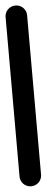

<svg xmlns="http://www.w3.org/2000/svg" viewBox="-58 -864 216 889"><g transform="rotate(-5 50.0 -420.0)"><path d="M0 -50.3H100V-790.3H0ZM50.3 -100Q36.3 -100 24.8 -93.3Q13.3 -86.7 6.7 -75.2Q0 -63.7 0 -50.3Q0 -36.3 6.7 -24.8Q13.3 -13.3 24.8 -6.7Q36.3 0 50.3 0Q63.7 0 75.2 -6.7Q86.7 -13.3 93.3 -24.8Q100 -36.3 100 -50.3Q100 -63.7 93.3 -75.2Q86.7 -86.7 75.2 -93.3Q63.7 -100 50.3 -100ZM50.3 -840Q36.3 -840 24.8 -833.3Q13.3 -826.7 6.7 -815.2Q0 -803.7 0 -790.3Q0 -776.3 6.7 -764.8Q13.3 -753.3 24.8 -746.7Q36.3 -740 50.3 -740Q63.7 -740 75.2 -746.7Q86.7 -753.3 93.3 -764.8Q100 -776.3 100 -790.3Q100 -803.7 93.3 -815.2Q86.7 -826.7 75.2 -833.3Q63.7 -840 50.3 -840Z"/></g></svg>

Font: Wavefont Thin
Style: Regular
Weight: 100
Monospace: yes
Version: Version 3.005;gftools[0.9.33]